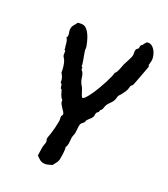

<svg xmlns="http://www.w3.org/2000/svg" viewBox="-205 -883 907 1034"><g transform="rotate(30 248.0 -365.5)"><path d="M470.2 -674.8Q470.2 -674.3 468.5 -665.3Q466.8 -656.2 464.4 -642.8Q461.9 -629.4 459 -613.8Q456.1 -598.1 453.4 -584.5Q450.7 -570.8 449 -561.5Q447.3 -552.2 446.8 -551.8Q445.3 -547.4 441.9 -543.9Q438.5 -540.5 437 -536.1Q435.5 -530.8 435.5 -525.1Q435.5 -519.5 434.1 -514.2Q433.1 -509.8 429.9 -502Q426.8 -494.1 422.6 -486.1Q418.5 -478 414.6 -470.9Q410.6 -463.9 408.2 -461.9Q404.8 -454.6 404.5 -446Q404.3 -437.5 401.9 -430.2Q397.9 -417.5 389.6 -406.7Q381.3 -396 376 -384.8Q372.1 -376.5 371.3 -366.2Q370.6 -356 366.2 -349.1Q364.7 -346.2 363.5 -345.7Q362.3 -345.2 361.6 -344.7Q360.8 -344.2 360.4 -342.5Q359.9 -340.8 359.9 -335Q359.9 -330.6 355.7 -327.6Q351.6 -324.7 350.1 -319.8Q347.7 -314 348.6 -307.4Q349.6 -300.8 347.2 -293.9Q343.3 -284.2 336.4 -276.1Q329.6 -268.1 324.2 -258.8Q322.3 -255.9 322.5 -252.4Q322.8 -249 320.8 -246.1Q317.9 -239.7 312.3 -234.9Q306.6 -230 305.2 -223.1Q302.7 -213.9 304.4 -199.2Q306.2 -184.6 306.2 -173.8Q306.2 -164.1 304 -155Q301.8 -146 301.8 -136.2Q301.8 -128.4 303 -120.6Q304.2 -112.8 304.2 -105Q304.2 -98.1 303.2 -91.1Q302.2 -84 298.8 -78.1Q301.3 -73.2 302.5 -64Q303.7 -54.7 304.4 -44.4Q305.2 -34.2 305.2 -24.4Q305.2 -14.6 305.2 -8.8Q305.2 5.4 298.6 17.6Q292 29.8 286.1 41Q274.9 46.4 263.4 51.8Q252 57.1 240.2 57.1Q225.1 57.1 214.1 50.5Q203.1 43.9 191.9 35.2Q191.9 22.9 191.4 11Q190.9 -1 190.9 -13.2Q190.9 -22 192.9 -31.2Q194.8 -40.5 194.8 -48.8Q194.8 -52.7 193.8 -54.9Q192.9 -57.1 191.9 -59.1Q190.9 -61 189.9 -63Q189 -64.9 189 -68.8Q189 -76.7 190.9 -85.4Q192.9 -94.2 193.8 -102.1Q196.3 -121.6 197.8 -140.9Q199.2 -160.2 199.2 -180.2Q199.2 -187.5 197 -195.3Q194.8 -203.1 194.8 -210Q194.8 -212.9 197 -215.3Q199.2 -217.8 199.2 -221.2Q199.2 -229 192.9 -235.8Q186.5 -242.7 179 -250.2Q171.4 -257.8 164.6 -266.8Q157.7 -275.9 157.2 -288.1Q149.9 -293 145.8 -298.6Q141.6 -304.2 138.2 -310.1Q134.8 -315.9 132.1 -322.3Q129.4 -328.6 125 -335.9L118.2 -338.9Q116.2 -342.8 115.2 -346.9Q114.3 -351.1 113 -355Q111.8 -358.9 109.4 -361.6Q106.9 -364.3 102.1 -365.2Q101.1 -379.4 95.2 -391.4Q89.4 -403.3 79.1 -414.1Q76.7 -430.7 71.3 -448.7Q65.9 -466.8 57.1 -481Q54.2 -485.4 50.3 -489Q46.4 -492.7 43.9 -497.1Q41 -504.4 40.5 -512Q40 -519.5 37.1 -526.9L30.8 -529.8V-536.1Q27.8 -542.5 26.1 -550Q24.4 -557.6 22.2 -565.2Q20 -572.8 16.8 -579.3Q13.7 -585.9 7.8 -590.8Q11.2 -596.7 11.2 -602.1Q11.2 -612.8 6.6 -622.6Q2 -632.3 2 -643.1Q2 -656.7 8.8 -667.7Q15.6 -678.7 21 -690.9Q28.3 -692.4 35.2 -694.1Q42 -695.8 48.8 -695.8Q63 -695.8 75.2 -685.8Q87.4 -675.8 96.9 -661.4Q106.4 -647 113.5 -631.3Q120.6 -615.7 125 -604Q127.4 -596.7 127.9 -589.4Q128.4 -582 130.9 -575.2Q132.8 -568.4 137 -557.6Q141.1 -546.9 145.3 -535.6Q149.4 -524.4 152.6 -514.6Q155.8 -504.9 155.8 -500L157.2 -497.1L163.1 -494.1Q164.1 -492.7 163.6 -490.5Q163.1 -488.3 163.1 -486.8Q163.1 -482.9 168.2 -479Q173.3 -475.1 175.8 -472.2Q183.6 -460 187.5 -446Q191.4 -432.1 199.2 -419.9Q201.7 -415.5 204.8 -411.6Q208 -407.7 211.9 -403.8Q216.3 -397.9 220 -391.4Q223.6 -384.8 227.1 -377.9Q230.5 -371.1 234.4 -364.5Q238.3 -357.9 244.1 -352.1Q251 -353 259.8 -366.5Q268.6 -379.9 278.1 -400.1Q287.6 -420.4 296.6 -444.3Q305.7 -468.3 312.7 -490.5Q319.8 -512.7 324 -530.5Q328.1 -548.3 328.1 -556.2Q333 -561 335.9 -568.6Q338.9 -576.2 340.8 -584.7Q342.8 -593.3 344.2 -601.6Q345.7 -609.9 347.2 -617.2Q348.6 -623.5 351.8 -633.1Q355 -642.6 358.2 -652.6Q361.3 -662.6 363.8 -671.9Q366.2 -681.2 366.2 -687Q366.2 -693.8 364.5 -700.4Q362.8 -707 362.8 -713.9Q362.8 -720.7 365.2 -724.6Q367.7 -728.5 373 -732.9Q375.5 -738.3 374.5 -744.6Q373.5 -751 376 -754.9Q377.4 -757.3 379.4 -758.5Q381.3 -759.8 382.8 -762.2Q386.2 -769 388.4 -773.4Q390.6 -777.8 395 -784.2Q401.4 -788.1 409.2 -788.1Q421.4 -788.1 432.1 -780.5Q442.9 -772.9 450.7 -761.5Q458.5 -750 463.1 -736.6Q467.8 -723.1 467.8 -711.9Q467.8 -705.1 466.8 -698.5Q465.8 -691.9 465.8 -685.1Q465.8 -682.6 468 -680.7Q470.2 -678.7 470.2 -674.8Z"/></g></svg>

Font: Margarine
Style: Regular
Weight: 400
Designer: Astigmatic (AOETI)
Foundry: Astigmatic (AOETI)
Version: Version 1.000